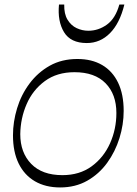

<svg xmlns="http://www.w3.org/2000/svg" viewBox="-20 -815 600 843"><path d="M244 8Q180 8 133.5 -19Q87 -46 62 -97Q37 -148 37 -221Q37 -280 55 -339.5Q73 -399 109.5 -448Q146 -497 198.5 -526.5Q251 -556 320 -556Q383 -556 428.5 -529.5Q474 -503 498.5 -452Q523 -401 523 -328Q523 -268 504.5 -208.5Q486 -149 450.5 -100Q415 -51 363 -21.5Q311 8 244 8ZM254 -46Q329 -46 382 -84.5Q435 -123 463 -185.5Q491 -248 491 -319Q491 -401 443.5 -449.5Q396 -498 307 -498Q230 -498 177 -459Q124 -420 97 -358Q70 -296 69 -226Q69 -145 117 -95.5Q165 -46 254 -46ZM361 -626Q290 -626 261 -674Q232 -722 239 -795H262Q261 -754 276.5 -728.5Q292 -703 316.5 -691.5Q341 -680 368 -680Q412 -680 449.5 -707Q487 -734 504 -795H526Q506 -713 463 -669.5Q420 -626 361 -626Z"/></svg>

Font: Savate ExtraLight
Style: Italic
Weight: 200
Italic angle: -11°
Designer: Max Esnée
Foundry: Plomb Type
Version: Version 2.000